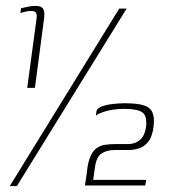

<svg xmlns="http://www.w3.org/2000/svg" viewBox="-20 -556 572 649"><path d="M72 -259 103 -489Q106 -507 101.5 -513Q97 -519 85 -519Q76 -519 65.5 -516.5Q55 -514 49 -512L51 -528Q60 -530 73 -533Q86 -536 101 -536Q120 -536 126 -526Q132 -516 129 -494L98 -259ZM408 -527 37 73H13L383 -527ZM267 71Q269 57 271.5 42.5Q274 28 275 14Q279 -13 287 -30Q295 -47 307 -55.5Q319 -64 334.5 -66.5Q350 -69 370 -69Q382 -69 392.5 -69Q403 -69 413 -69Q436 -69 452.5 -82.5Q469 -96 474 -128Q476 -154 469.5 -166.5Q463 -179 443 -184Q433 -186 423.5 -187Q414 -188 399 -188Q384 -188 367.5 -186Q351 -184 337 -180Q331 -178 324 -175.5Q317 -173 312 -170.5Q307 -168 304 -164L306 -180Q308 -190 323.5 -196Q339 -202 361 -204.5Q383 -207 401 -207Q442 -207 464.5 -200.5Q487 -194 495 -176.5Q503 -159 499 -128Q495 -95 482 -78Q469 -61 451.5 -55Q434 -49 415 -49Q406 -49 394.5 -49Q383 -49 370 -49Q341 -49 323.5 -37.5Q306 -26 301 9L295 52H474L471 71Z"/></svg>

Font: Genos ExtraLight
Style: Italic
Weight: 250
Italic angle: -8°
Designer: Robert E. Leuschke
Foundry: Robert E. Leuschke
Version: Version 1.010